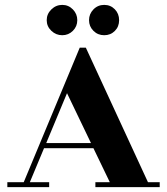

<svg xmlns="http://www.w3.org/2000/svg" viewBox="-20 -765 683 785"><path d="M633 -20V0H370V-20H429L362 -159H160L102 -20H181V0H10V-20H77L306 -570H331L585 -20ZM169 -180H352L254 -384ZM296 -682.5Q296 -657 278 -639Q260 -621 234.5 -621Q209 -621 190 -639Q171 -657 171 -682.5Q171 -708 190 -726.5Q209 -745 234.5 -745Q260 -745 278 -726.5Q296 -708 296 -682.5ZM467 -682.5Q467 -656 449.5 -638.5Q432 -621 406 -621Q380 -621 362 -639Q344 -657 344 -682.5Q344 -708 362 -726.5Q380 -745 406 -745Q432 -745 449.5 -727Q467 -709 467 -682.5Z"/></svg>

Font: Rozha One
Style: Regular
Weight: 400
Designer: Tim Donaldson, Indian Type Foundry
Foundry: Indian Type Foundry
Version: Version 1.300;PS 1.0;hotconv 1.0.78;makeotf.lib2.5.61930; tt